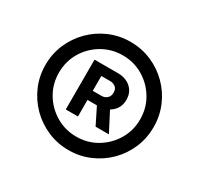

<svg xmlns="http://www.w3.org/2000/svg" viewBox="-126 -890 905 874"><g transform="rotate(30 327.0 -453.0)"><path d="M327.1 -168.9Q268.6 -168.9 217 -191.2Q165.5 -213.4 126.5 -252.4Q87.4 -291.5 65.2 -343Q43 -394.5 43 -453.1Q43 -511.7 65.2 -563.2Q87.4 -614.7 126.5 -653.8Q165.5 -692.9 217 -715.1Q268.6 -737.3 327.1 -737.3Q386.2 -737.3 437.7 -715.1Q489.3 -692.9 528.3 -653.8Q567.4 -614.7 589.4 -563.2Q611.3 -511.7 611.3 -453.1Q611.3 -394.5 589.4 -343Q567.4 -291.5 528.3 -252.4Q489.3 -213.4 437.7 -191.2Q386.2 -168.9 327.1 -168.9ZM327.1 -239.7Q386.2 -239.7 434.6 -268.6Q482.9 -297.4 511.7 -345.7Q540.5 -394 540.5 -453.1Q540.5 -512.2 511.7 -560.5Q482.9 -608.9 434.6 -637.7Q386.2 -666.5 327.1 -666.5Q268.6 -666.5 219.7 -637.7Q170.9 -608.9 142.3 -560.5Q113.8 -512.2 113.8 -453.1Q113.8 -394 142.6 -345.7Q171.4 -297.4 220 -268.6Q268.6 -239.7 327.1 -239.7ZM381.3 -323.2 320.8 -444.8H388.2L451.2 -323.2ZM224.6 -323.2V-585H350.6Q374 -585 395 -575.2Q416 -565.4 429 -546.1Q441.9 -526.9 441.9 -499Q441.9 -470.7 428.5 -450.9Q415 -431.2 393.3 -420.7Q371.6 -410.2 346.7 -410.2H262.2V-458H335.4Q350.6 -458 362.8 -468.3Q375 -478.5 375 -498.5Q375 -518.6 362.5 -527.3Q350.1 -536.1 335.9 -536.1H288.6V-323.2Z"/></g></svg>

Font: Inter 20pt Medium
Style: Regular
Weight: 500
Version: Version 4.001;git-66647c0bb